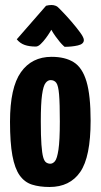

<svg xmlns="http://www.w3.org/2000/svg" viewBox="-20 -737 402 767"><path d="M178 10Q138 10 108 0.5Q78 -9 58.5 -36.5Q39 -64 29.5 -115.5Q20 -167 20 -251Q20 -387 63.5 -448.5Q107 -510 186 -510Q240 -510 274.5 -488.5Q309 -467 325.5 -411.5Q342 -356 342 -255Q342 -110 300.5 -50Q259 10 178 10ZM181 -83Q191 -83 199.5 -93Q208 -103 213.5 -139Q219 -175 219 -252Q219 -324 216 -359.5Q213 -395 205 -406Q197 -417 182 -417Q171 -417 162 -405.5Q153 -394 148 -358.5Q143 -323 143 -252Q143 -194 145.5 -159.5Q148 -125 152.5 -109Q157 -93 164.5 -88Q172 -83 181 -83ZM238 -550Q238 -550 232.5 -555Q227 -560 219 -569.5Q211 -579 202 -591.5Q193 -604 185 -618Q185 -618 179 -608Q173 -598 163 -584.5Q153 -571 142.5 -561Q132 -551 123 -551Q97 -551 78.5 -557.5Q60 -564 47 -580L164 -714Q175 -717 186 -717Q194 -717 202 -714Q210 -711 217 -703Q217 -703 232 -687.5Q247 -672 266 -650Q285 -628 300 -607.5Q315 -587 315 -577Q315 -561 291 -555.5Q267 -550 238 -550Z"/></svg>

Font: Yanone Kaffeesatz
Style: Bold
Weight: 700
Designer: Yanone (Cyrillic: Daniel Pouzeot, Huerta Tipografica, and Cyreal)
Foundry: Yanone
Version: Version 2.003